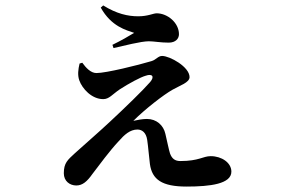

<svg xmlns="http://www.w3.org/2000/svg" viewBox="-20 -636 1040 707"><path d="M667 51C755 51 832 41 832 -4C832 -37 796 -61 756 -61C727 -61 713 -43 644 -43C624 -43 613 -52 606 -71C602 -83 595 -118 589 -143C582 -175 556 -198 521 -198C504 -198 485 -194 471 -191C514 -234 582 -287 616 -306C642 -321 678 -332 678 -352C678 -390 605 -430 577 -430C562 -430 555 -416 538 -411C488 -396 371 -367 335 -367C314 -367 296 -387 283 -405L273 -402C268 -381 265 -360 272 -340C283 -309 318 -271 360 -271C382 -271 393 -288 421 -307C455 -329 498 -352 516 -357C541 -366 550 -354 533 -334C505 -302 440 -239 384 -187C350 -155 287 -100 256 -72C229 -47 215 -36 215 2C215 31 237 47 261 47C284 47 301 32 320 5C346 -29 384 -81 417 -116C438 -140 459 -159 486 -159C503 -159 518 -148 522 -121C526 -94 528 -64 532 -32C540 25 576 51 667 51ZM394 -471 398 -459C434 -467 499 -484 528 -484C547 -484 571 -479 601 -479C627 -479 639 -494 639 -510C639 -552 597 -587 557 -587C544 -587 525 -576 489 -576C451 -576 410 -585 360 -616L351 -608C390 -538 445 -525 474 -515C453 -502 425 -486 394 -471Z"/></svg>

Font: Source Han Serif CN
Style: Bold
Weight: 700
Designer: Ryoko NISHIZUKA 西塚涼子 (kana & ideographs); Frank Grießhammer (Latin, Greek & Cyrillic); Wenlong ZHANG 张文龙 (bopomofo); San
Foundry: Adobe
Version: Version 2.003;hotconv 1.1.1;makeotfexe 2.6.0